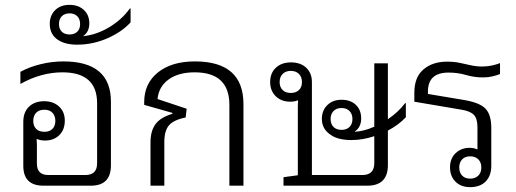

<svg xmlns="http://www.w3.org/2000/svg" viewBox="-20 -765 2127 791"><path d="M159 0Q76 0 76 -82V-263Q76 -303 99.5 -325.5Q123 -348 162 -348Q200 -348 223.5 -326Q247 -304 247 -268Q247 -231 224.5 -208.5Q202 -186 165 -186Q146 -186 131 -193Q132 -183 132 -169V-91Q132 -44 179 -44H332Q380 -44 380 -92V-340Q380 -467 237 -467Q194 -467 150 -455Q106 -443 64 -419V-469Q100 -489 147 -500.5Q194 -512 241 -512Q437 -512 437 -346V-84Q437 0 354 0ZM163 -222Q184 -222 196 -234Q208 -246 208 -267Q208 -288 196 -300.5Q184 -313 163 -313Q141 -313 129 -300.5Q117 -288 117 -267Q117 -246 129 -234Q141 -222 163 -222Z M298 -581Q249 -581 220 -600Q185 -622 185 -667Q185 -701 207 -723Q229 -745 266 -745Q303 -745 325.5 -724Q348 -703 348 -669Q348 -633 322 -616Q376 -621 428.5 -652Q481 -683 515 -730H518V-673Q483 -634 423 -607.5Q363 -581 298 -581ZM267 -623Q286 -623 298 -634Q310 -645 310 -666Q310 -687 298 -698.5Q286 -710 267 -710Q246 -710 234.5 -698Q223 -686 223 -666Q223 -646 234.5 -634.5Q246 -623 267 -623Z M600 0V-178Q600 -226 621 -254Q642 -282 690 -296V-300L574 -333V-344Q574 -421 630.5 -466.5Q687 -512 783 -512Q983 -512 983 -336V0H925V-333Q925 -467 782 -467Q715 -467 674.5 -437.5Q634 -408 629 -357L749 -317L745 -281Q695 -271 676 -248.5Q657 -226 657 -180V0Z M1148 0V-35L1207 -43V-327Q1207 -342 1208 -352Q1194 -346 1176 -346Q1139 -346 1116 -368.5Q1093 -391 1093 -427Q1093 -464 1116.5 -486Q1140 -508 1179 -508Q1218 -508 1241.5 -486Q1265 -464 1265 -427V-44H1473Q1522 -44 1522 -93V-204Q1474 -188 1428 -188Q1373 -188 1343 -209Q1306 -233 1306 -275Q1306 -310 1328.5 -332Q1351 -354 1387 -354Q1424 -354 1446 -333Q1468 -312 1468 -277Q1468 -240 1440 -222Q1479 -224 1522 -243V-504H1578V-274Q1620 -302 1649 -340H1652V-282Q1622 -250 1578 -227V-85Q1578 0 1493 0ZM1178 -382Q1199 -382 1211.5 -394Q1224 -406 1224 -427Q1224 -448 1211.5 -460.5Q1199 -473 1178 -473Q1157 -473 1144.5 -460.5Q1132 -448 1132 -427Q1132 -406 1144.5 -394Q1157 -382 1178 -382ZM1387 -230Q1408 -230 1420 -242Q1432 -254 1432 -275Q1432 -295 1420 -307.5Q1408 -320 1387 -320Q1366 -320 1354 -307.5Q1342 -295 1342 -275Q1342 -254 1354 -242Q1366 -230 1387 -230Z M1917 6Q1879 6 1856.5 -16.5Q1834 -39 1834 -76Q1834 -112 1857 -134Q1880 -156 1915 -156Q1933 -156 1947 -149Q1947 -159 1947 -172V-241Q1947 -276 1932.5 -291.5Q1918 -307 1882 -313L1687 -346V-383Q1687 -447 1724.5 -479Q1762 -511 1822 -511Q1851 -511 1874.5 -506Q1898 -501 1920 -496Q1942 -491 1967 -491Q2004 -491 2040 -505V-460Q2028 -455 2009.5 -450.5Q1991 -446 1970 -446Q1934 -446 1900 -456Q1866 -466 1828 -466Q1743 -466 1743 -388V-378L1892 -353Q1957 -342 1980.5 -317Q2004 -292 2004 -238V-82Q2004 -41 1981 -17.5Q1958 6 1917 6ZM1917 -29Q1938 -29 1950.5 -41.5Q1963 -54 1963 -75Q1963 -96 1950.5 -108.5Q1938 -121 1917 -121Q1896 -121 1884 -108.5Q1872 -96 1872 -75Q1872 -54 1884 -41.5Q1896 -29 1917 -29Z"/></svg>

Font: Noto Sans Thai Looped UI Light
Style: Regular
Weight: 300
Designer: Cadson Demak Team
Foundry: Cadson Demak Co., Ltd.
Version: Version 1.000